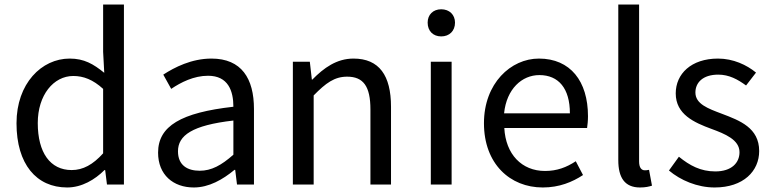

<svg xmlns="http://www.w3.org/2000/svg" viewBox="-20 -816 3414 849"><path d="M277 13C342 13 400 -22 442 -64H445L453 0H528V-796H436V-587L441 -494C393 -533 352 -557 288 -557C164 -557 53 -447 53 -271C53 -90 141 13 277 13ZM297 -64C202 -64 147 -141 147 -272C147 -396 217 -480 304 -480C349 -480 391 -464 436 -423V-138C391 -88 347 -64 297 -64Z M837 13C904 13 965 -22 1017 -65H1020L1028 0H1103V-334C1103 -469 1048 -557 915 -557C827 -557 751 -518 702 -486L737 -423C780 -452 837 -481 900 -481C989 -481 1012 -414 1012 -344C781 -318 679 -259 679 -141C679 -43 746 13 837 13ZM863 -61C809 -61 767 -85 767 -147C767 -217 829 -262 1012 -283V-132C959 -85 915 -61 863 -61Z M1275 0H1367V-394C1421 -449 1459 -477 1515 -477C1587 -477 1618 -434 1618 -332V0H1709V-344C1709 -482 1657 -557 1543 -557C1469 -557 1412 -516 1361 -464H1359L1350 -543H1275Z M1885 0H1977V-543H1885ZM1931 -655C1967 -655 1992 -679 1992 -716C1992 -751 1967 -775 1931 -775C1895 -775 1871 -751 1871 -716C1871 -679 1895 -655 1931 -655Z M2380 13C2453 13 2511 -11 2558 -42L2526 -103C2485 -76 2443 -60 2390 -60C2287 -60 2216 -134 2210 -250H2576C2578 -264 2580 -282 2580 -302C2580 -457 2502 -557 2363 -557C2239 -557 2120 -448 2120 -271C2120 -92 2235 13 2380 13ZM2209 -315C2220 -423 2288 -484 2365 -484C2450 -484 2500 -425 2500 -315Z M2810 13C2835 13 2850 9 2863 5L2850 -65C2840 -63 2836 -63 2831 -63C2817 -63 2806 -74 2806 -102V-796H2714V-108C2714 -31 2742 13 2810 13Z M3140 13C3268 13 3337 -60 3337 -148C3337 -251 3251 -283 3172 -313C3111 -336 3055 -356 3055 -407C3055 -450 3087 -486 3156 -486C3204 -486 3242 -465 3279 -438L3323 -495C3282 -529 3222 -557 3155 -557C3036 -557 2968 -489 2968 -403C2968 -310 3050 -274 3126 -246C3186 -224 3250 -198 3250 -143C3250 -96 3215 -58 3143 -58C3078 -58 3030 -84 2982 -123L2938 -62C2989 -19 3063 13 3140 13Z"/></svg>

Font: ChiuKong Gothic CL
Style: Regular
Weight: 400
Designer: Ryoko NISHIZUKA 西塚涼子 (kana, bopomofo & ideographs); Paul D. Hunt (Latin, Greek & Cyrillic); Sandoll Communications 산돌커뮤니
Foundry: Adobe
Version: Version 1.300